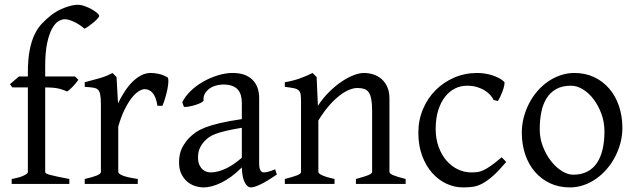

<svg xmlns="http://www.w3.org/2000/svg" viewBox="-20 -777 2688 811"><path d="M398.9 -710Q398.9 -706.1 391.8 -698.2Q384.8 -690.4 375 -682.1Q365.2 -673.8 354.7 -666.5Q344.2 -659.2 336.9 -655.8Q325.2 -666 313.2 -673.6Q301.3 -681.2 290.3 -686Q279.3 -690.9 269.8 -693.4Q260.3 -695.8 253.9 -695.8Q241.2 -695.8 226.8 -687.3Q212.4 -678.7 200 -656.2Q187.5 -633.8 179.2 -595.2Q170.9 -556.6 170.9 -496.1V-454.1H296.9L311 -439.9Q306.6 -433.1 300 -425.3Q293.5 -417.5 286.9 -410.6Q280.3 -403.8 273.9 -398.2Q267.6 -392.6 263.2 -390.6Q252 -396.5 231 -402.1Q210 -407.7 170.9 -407.7V-49.8Q170.9 -46.9 176 -43.9Q181.2 -41 193.4 -37.8Q205.6 -34.7 224.9 -30.5Q244.1 -26.4 272.9 -21V0H29.3V-21Q63 -26.9 80.3 -35.4Q97.7 -43.9 97.7 -49.8V-407.7H32.2L22 -421.4L60.1 -454.1H97.7V-469.2Q97.7 -526.9 105.5 -566.2Q113.3 -605.5 126.7 -632.6Q140.1 -659.7 157.7 -678Q175.3 -696.3 194.8 -711.9Q208 -722.7 223.6 -731Q239.3 -739.3 254.6 -745.1Q270 -751 283.9 -753.9Q297.9 -756.8 307.1 -756.8Q322.3 -756.8 338.4 -751Q354.5 -745.1 367.9 -737.5Q381.3 -730 390.1 -722.2Q398.9 -714.4 398.9 -710Z M687 -450.7Q691.4 -447.8 691.2 -433.6Q690.9 -419.4 687.3 -400.9Q683.6 -382.3 677.7 -362.8Q671.9 -343.3 666 -330.1H645Q642.1 -349.6 636.7 -363.3Q631.3 -377 624.3 -385Q617.2 -393.1 608.6 -396.7Q600.1 -400.4 590.8 -400.4Q580.1 -400.4 565.7 -391.4Q551.3 -382.3 536.1 -363Q521 -343.8 506.1 -313.7Q491.2 -283.7 479.5 -242.2V-50.8Q479.5 -43.5 497.8 -35.6Q516.1 -27.8 562 -21V0H337.9V-21Q370.1 -28.3 388.2 -35.4Q406.2 -42.5 406.2 -50.8V-335Q406.2 -351.1 405.3 -362.1Q404.3 -373 402.8 -379.9Q401.4 -386.7 399.2 -390.6Q397 -394.5 395 -397Q391.6 -400.4 387.5 -402.6Q383.3 -404.8 376.7 -406.2Q370.1 -407.7 360.8 -408.4Q351.6 -409.2 337.9 -410.2V-429.7Q369.6 -438 400.1 -446.5Q430.7 -455.1 455.1 -468.8L472.2 -451.7L478.5 -340.8Q491.7 -367.7 507.1 -391.1Q522.5 -414.6 540 -431.9Q557.6 -449.2 576.9 -459Q596.2 -468.8 617.2 -468.8Q632.8 -468.8 650.9 -464.8Q668.9 -460.9 687 -450.7Z M869.1 -48.8Q898.4 -48.8 931.4 -63.7Q964.4 -78.6 1001.5 -110.8V-237.3Q960.4 -230.5 933.8 -224.1Q907.2 -217.8 890.1 -211.2Q873 -204.6 862.8 -197.3Q852.5 -189.9 844.7 -181.6Q832 -168.5 824.2 -151.6Q816.4 -134.8 816.4 -111.8Q816.4 -92.3 822.3 -80.1Q828.1 -67.9 836.4 -60.8Q844.7 -53.7 853.8 -51.3Q862.8 -48.8 869.1 -48.8ZM1149.4 -40Q1107.9 -11.2 1080.8 1.7Q1053.7 14.6 1040 14.6Q1023.9 14.6 1013.2 -7.8Q1002.4 -30.3 1001.5 -69.8Q979.5 -47.9 957.5 -31.7Q935.5 -15.6 914.6 -5.4Q893.6 4.9 874.8 9.8Q856 14.6 840.3 14.6Q822.8 14.6 804.2 8.8Q785.6 2.9 770.8 -9.8Q755.9 -22.5 746.1 -42.5Q736.3 -62.5 736.3 -90.8Q736.3 -127.9 749.3 -152.8Q762.2 -177.7 780.3 -195.8Q792 -207.5 806.9 -218Q821.8 -228.5 846.4 -238.3Q871.1 -248 908.2 -256.8Q945.3 -265.6 1001.5 -273.9V-342.8Q1001.5 -359.4 997.6 -373.8Q993.7 -388.2 984.4 -398.7Q975.1 -409.2 959.2 -414.8Q943.4 -420.4 919.4 -419.9Q903.8 -419.4 888.7 -414.6Q873.5 -409.7 862.3 -400.9Q851.1 -392.1 844.7 -380.1Q838.4 -368.2 839.8 -353.5Q840.3 -349.1 829.8 -343.5Q819.3 -337.9 804.9 -333.5Q790.5 -329.1 776.6 -326.7Q762.7 -324.2 756.8 -325.7L750 -344.7Q761.2 -369.1 784.2 -391.6Q807.1 -414.1 836.7 -431.2Q866.2 -448.2 899.2 -458.5Q932.1 -468.8 962.9 -468.8Q1016.6 -468.8 1045.7 -440.7Q1074.7 -412.6 1074.7 -362.3V-86.9Q1074.7 -66.4 1080.1 -57.6Q1085.4 -48.8 1094.2 -48.8Q1101.1 -48.8 1111.8 -51.3Q1122.6 -53.7 1142.1 -62Z M1483.4 0V-21Q1518.6 -30.3 1535.2 -37.1Q1551.8 -43.9 1551.8 -50.8V-309.1Q1551.8 -338.9 1548.3 -357.4Q1544.9 -376 1537.6 -386.7Q1530.3 -397.5 1518.3 -401.4Q1506.3 -405.3 1489.3 -405.3Q1474.1 -405.3 1455.6 -397.9Q1437 -390.6 1415.8 -374.5Q1394.5 -358.4 1371.3 -332.3Q1348.1 -306.2 1324.7 -268.1V-50.8Q1324.7 -43.5 1343 -35.6Q1361.3 -27.8 1393.1 -21V0H1183.1V-21Q1215.3 -29.3 1233.4 -35.9Q1251.5 -42.5 1251.5 -50.8V-347.2Q1251.5 -366.2 1250 -377.4Q1248.5 -388.7 1241.9 -395Q1235.4 -401.4 1221.7 -404.3Q1208 -407.2 1183.1 -410.2V-429.7Q1216.3 -435.1 1244.6 -445.1Q1272.9 -455.1 1300.3 -468.8L1317.4 -451.7L1322.8 -330.1Q1344.2 -362.8 1370.1 -388.4Q1396 -414.1 1422.4 -431.9Q1448.7 -449.7 1473.4 -459.2Q1498 -468.8 1517.1 -468.8Q1538.1 -468.8 1557.6 -462.4Q1577.1 -456.1 1592 -442.9Q1606.9 -429.7 1616 -409.4Q1625 -389.2 1625 -361.8V-50.8Q1625 -43.9 1639.9 -37.4Q1654.8 -30.8 1693.4 -21V0Z M2118.2 -92.8Q2086.4 -55.2 2062.3 -33.9Q2038.1 -12.7 2017.6 -1.7Q1997.1 9.3 1977.5 12Q1958 14.6 1935.1 14.6Q1899.4 14.6 1865.5 -1.2Q1831.5 -17.1 1805.2 -46.9Q1778.8 -76.7 1762.9 -119.6Q1747.1 -162.6 1747.1 -216.8Q1747.1 -269.5 1766.4 -315.4Q1785.6 -361.3 1819.1 -395.3Q1852.5 -429.2 1897.9 -449Q1943.4 -468.8 1996.1 -468.8Q2012.2 -468.8 2029.1 -466.1Q2045.9 -463.4 2061.3 -458.3Q2076.7 -453.1 2089.6 -446Q2102.5 -439 2110.8 -430.2Q2111.8 -424.3 2109.4 -413.6Q2106.9 -402.8 2102.5 -390.9Q2098.1 -378.9 2092.8 -367.9Q2087.4 -356.9 2083 -350.1L2064.9 -355Q2061 -363.8 2052.2 -374Q2043.5 -384.3 2029.5 -393.6Q2015.6 -402.8 1996.3 -408.9Q1977.1 -415 1952.1 -415Q1926.3 -415 1902.6 -403.6Q1878.9 -392.1 1860.6 -369.1Q1842.3 -346.2 1831.3 -312Q1820.3 -277.8 1820.3 -231.9Q1820.3 -190.4 1832.8 -156.5Q1845.2 -122.6 1866 -98.6Q1886.7 -74.7 1913.8 -61.8Q1940.9 -48.8 1970.2 -48.8Q1983.9 -48.8 1995.6 -50Q2007.3 -51.3 2021.2 -57.6Q2035.2 -64 2053.5 -76.7Q2071.8 -89.4 2099.1 -112.8Z M2533.2 -222.2Q2533.2 -260.7 2520.5 -295.7Q2507.8 -330.6 2487.8 -357.2Q2467.8 -383.8 2442.4 -399.4Q2417 -415 2392.1 -415Q2355 -415 2329.6 -400.9Q2304.2 -386.7 2288.8 -362.1Q2273.4 -337.4 2266.6 -303.7Q2259.8 -270 2259.8 -231Q2259.8 -192.4 2273.4 -157.5Q2287.1 -122.6 2307.9 -96.2Q2328.6 -69.8 2353.5 -54.4Q2378.4 -39.1 2400.9 -39.1Q2435.5 -39.1 2460.4 -52Q2485.4 -64.9 2501.5 -88.9Q2517.6 -112.8 2525.4 -146.5Q2533.2 -180.2 2533.2 -222.2ZM2608.9 -236.8Q2608.9 -204.1 2600.6 -172.9Q2592.3 -141.6 2577.6 -113.8Q2563 -85.9 2542.5 -62.3Q2522 -38.6 2497.3 -21.5Q2472.7 -4.4 2444.8 5.1Q2417 14.6 2387.2 14.6Q2340.8 14.6 2303.5 -2.9Q2266.1 -20.5 2239.5 -51.3Q2212.9 -82 2198.5 -124.5Q2184.1 -167 2184.1 -216.8Q2184.1 -249 2192.1 -280.3Q2200.2 -311.5 2214.6 -339.6Q2229 -367.7 2249.3 -391.4Q2269.5 -415 2294.2 -432.1Q2318.8 -449.2 2347.4 -459Q2376 -468.8 2406.2 -468.8Q2452.1 -468.8 2489.5 -451.2Q2526.9 -433.6 2553.5 -402.6Q2580.1 -371.6 2594.5 -329.1Q2608.9 -286.6 2608.9 -236.8Z"/></svg>

Font: Gentium Plus CyrE
Style: Regular
Weight: 400
Designer: J. Victor Gaultney, Annie Olsen, Iska Routamaa, Becca Hirsbrunner
Foundry: SIL International
Version: Version 5.000